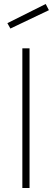

<svg xmlns="http://www.w3.org/2000/svg" viewBox="-20 -942 265 962"><path d="M92 0V-700H128V0ZM17 -826 209 -922 225 -891 32 -799Z"/></svg>

Font: Titillium Web[RUS by Daymarius]
Style: Regular
Weight: 200
Designer: Cyrillization by Daymarius
Foundry: Cyrillization by Daymarius
Version: Version 1.002 September 11, 2018